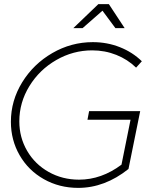

<svg xmlns="http://www.w3.org/2000/svg" viewBox="-20 -910 813 934"><path d="M605 -88Q489.5 4 360.5 4Q268.5 4 193.2 -38.5Q118 -81 75.5 -154.8Q33 -228.5 33 -317.5Q33 -420.5 88 -509.8Q143 -599 234.8 -652Q326.5 -705 431.5 -705Q501.5 -705 563.2 -680.5Q625 -656 670 -612L642 -581Q601 -621 545.8 -643Q490.5 -665 428.5 -665Q335.5 -665 253.8 -618Q172 -571 123 -491.2Q74 -411.5 74 -319.5Q74 -241.5 112 -176.2Q150 -111 216.8 -73.5Q283.5 -36 364.5 -36Q473.5 -36 571 -109L615 -327.5H405.5L413.5 -369.5H662ZM586.5 -773H541.5L478.5 -858L381.5 -773H336.5L458.5 -890H509.5Z"/></svg>

Font: Argentum Sans ExtraLight
Style: Italic
Weight: 200
Italic angle: -11°
Designer: Julieta Ulanovsky (font), Cristiano Sobral (main changes and remaster)
Foundry: Julieta Ulanovsky (font), Cristiano Sobral (main changes and remaster)
Version: Version 2.007;June 15, 2022;FontCreator 14.0.0.2814 64-bit; 